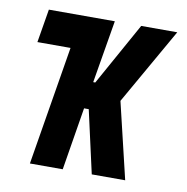

<svg xmlns="http://www.w3.org/2000/svg" viewBox="-65 -583 629 645"><g transform="rotate(10 250.0 -260.0)"><path d="M289 0 241 -214H225L190 0H78L145 -406H32L51 -520H276L240 -306H247L366 -520H489L341 -260L403 0Z"/></g></svg>

Font: Iosevka Term Curly Heavy
Style: Italic
Weight: 900
Italic angle: -9°
Designer: Belleve Invis
Foundry: Belleve Invis
Version: Version 32.3.0